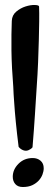

<svg xmlns="http://www.w3.org/2000/svg" viewBox="-20 -666 210 770"><path d="M37.1 -252Q34.2 -289.1 33.2 -318.4Q30.3 -354.5 28.3 -391.6Q26.4 -428.7 25.9 -462.9Q25.4 -497.1 25.9 -527.8Q26.4 -558.6 27.3 -582Q28.3 -605.5 45.4 -619.6Q62.5 -633.8 82.5 -640.1Q102.5 -646.5 119.6 -646Q136.7 -645.5 136.7 -639.6Q137.7 -616.2 137.2 -578.6Q136.7 -541 135.7 -504.9Q134.8 -462.9 132.8 -417Q130.9 -369.1 127 -314.5Q124 -267.6 120.1 -206.1Q116.2 -144.5 110.4 -75.2Q106.4 -70.3 102.1 -67.9Q97.7 -65.4 93.8 -63.5Q88.9 -61.5 84 -61.5Q78.1 -61.5 73.2 -63.5Q62.5 -67.4 54.7 -77.1Q47.9 -130.9 43.5 -175.8Q39.1 -220.7 37.1 -252ZM155.3 8.8Q155.3 20.5 150.4 33.7Q145.5 46.9 135.3 58.1Q125 69.3 109.4 76.7Q93.8 84 71.3 84Q51.8 84 41.5 72.3Q31.2 60.5 31.2 43Q31.2 13.7 54.2 -9.3Q77.1 -32.2 111.3 -32.2Q129.9 -32.2 142.6 -21.5Q155.3 -10.7 155.3 8.8Z"/></svg>

Font: BKP Parklife Display
Style: Regular
Weight: 400
Designer: Font Diner, Inc.; LA MECHKY PLUS GmbH
Foundry: Font Diner, Inc.; LA MECHKY PLUS GmbH
Version: Version 1.007